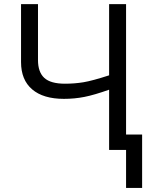

<svg xmlns="http://www.w3.org/2000/svg" viewBox="-20 -734 732 940"><path d="M597.2 -75.2H675.8V186H597.2V0H514.2V-294.9Q441.4 -269 393.1 -259.5Q344.7 -250 293 -250Q191.9 -250 137.5 -296.4Q83 -342.8 83 -430.2V-713.9H166V-439.9Q166 -380.9 197 -352.5Q228 -324.2 297.9 -324.2Q345.2 -324.2 388.4 -331.3Q431.6 -338.4 514.2 -365.2V-713.9H597.2Z"/></svg>

Font: XL-Viking
Style: Regular
Weight: 400
Foundry: Ascender Corporation
Version: Version 1.10 March 23, 2015